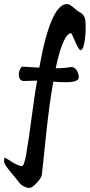

<svg xmlns="http://www.w3.org/2000/svg" viewBox="-40 -748 443 948"><path d="M71 -419 154 -414Q210 -728 291 -728Q303 -728 322 -711.5Q341 -695 345.5 -692.5Q350 -690 356.5 -686Q363 -682 365 -680Q367 -678 371 -673.5Q375 -669 376.5 -665Q378 -661 380 -654Q383 -644 383 -609Q383 -574 376.5 -537Q370 -500 356 -500Q345 -510 330.5 -544Q316 -578 312 -584Q272 -584 235 -411Q275 -411 311 -417Q330 -417 339.5 -400Q349 -383 349 -366Q349 -342 284 -342Q253 -342 223 -345Q201 -217 185 -59Q169 99 166.5 115Q164 131 141 155.5Q118 180 105.5 180Q93 180 80 173.5Q67 167 60 160Q51 149 29 121Q-20 66 -20 48Q-20 30 -17 30.5Q-14 31 4 42Q48 72 69 72Q79 71 89 16Q99 -39 115 -159.5Q131 -280 143 -350L79 -348Q53 -348 53 -381Q53 -395 59.5 -407Q66 -419 71 -419Z"/></svg>

Font: Devonshire
Style: Regular
Weight: 400
Designer: Astigmatic (AOETI)
Foundry: Astigmatic (AOETI)
Version: Version 1.001